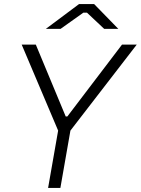

<svg xmlns="http://www.w3.org/2000/svg" viewBox="-20 -918 688 938"><path d="M215 0H275L324 -280L648 -700H576L309 -349H301L155 -700H86L264 -280ZM204 -777H276L387 -856H405L489 -777H558L440 -898H366Z"/></svg>

Font: Fixel Display Light
Style: Italic
Weight: 300
Italic angle: -10°
Designer: AlfaBravo + MacPaw
Foundry: Kyrylo Tkachov, Marchela Mozhyna, Serhii Makarenko, Maria Weinstein, Zakhar Kryvoshyya
Version: Version 1.210;Glyphs 3.2 (3217)